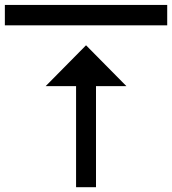

<svg xmlns="http://www.w3.org/2000/svg" viewBox="-20 -742 708 790"><path d="M168 -387.7 334 -555.7 500 -387.7H375V28.3H293V-387.7ZM0 -721.7H668V-637.7H0Z"/></svg>

Font: CaskaydiaCove Nerd Font
Style: Regular
Weight: 400
Designer: Aaron Bell
Foundry: Saja Typeworks
Version: Version 2111.1;Nerd Fonts 2.3.3